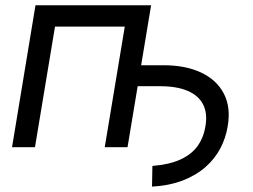

<svg xmlns="http://www.w3.org/2000/svg" viewBox="-20 -549 942 716"><path d="M546.9 147 548.3 69.8Q609.9 64.9 651.1 46.6Q692.4 28.3 715.6 -2.9Q738.8 -34.2 746.1 -78.1Q754.4 -126.5 737.3 -159.7Q720.2 -192.9 679.7 -210.2Q639.2 -227.5 577.1 -227.5H448.2L460.9 -305.7H589.8Q672.4 -305.7 730.2 -278.3Q788.1 -251 814.7 -200Q841.3 -148.9 829.1 -78.1Q822.3 -35.2 802 3.7Q781.7 42.5 746.8 73.5Q711.9 104.5 662.1 123.8Q612.3 143.1 546.9 147ZM543.5 -529.3 455.6 0H370.6L445.3 -449.7H185.1L110.4 0H24.9L112.3 -529.3Z"/></svg>

Font: Inter 24pt
Style: Italic
Weight: 400
Italic angle: -9.3988°
Designer: Rasmus Andersson
Foundry: rsms
Version: Version 4.001;git-66647c0bb